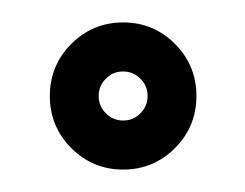

<svg xmlns="http://www.w3.org/2000/svg" viewBox="-20 -816 221 173"><path d="M91 -795.8C109.2 -795.8 124.8 -789.3 137.7 -776.4C150.6 -763.4 157 -747.8 157 -729.5C157 -711.2 150.6 -695.6 137.7 -682.6C124.8 -669.7 109.2 -663.2 91 -663.2C72.7 -663.2 57.1 -669.7 44.2 -682.6C31.3 -695.6 24.9 -711.2 24.9 -729.5C24.9 -747.8 31.3 -763.4 44.2 -776.4C57.1 -789.3 72.7 -795.8 91 -795.8ZM91 -751.6C84.9 -751.6 79.7 -749.5 75.4 -745.1C71.1 -740.8 68.9 -735.6 68.9 -729.5C68.9 -723.4 71.1 -718.2 75.4 -713.9C79.7 -709.6 84.9 -707.4 91 -707.4C97 -707.4 102.2 -709.5 106.5 -713.9C110.8 -718.2 113 -723.4 113 -729.5C113 -735.6 110.8 -740.8 106.5 -745.1C102.2 -749.4 97 -751.6 91 -751.6Z"/></svg>

Font: Ulica
Style: Regular
Weight: 400
Version: Version